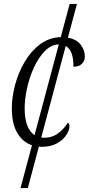

<svg xmlns="http://www.w3.org/2000/svg" viewBox="-20 -734 450 973"><path d="M190 10Q183 10 177 9L121 219H84L142 2Q96 -13 68 -59.5Q40 -106 40 -186Q40 -242 56.5 -304Q73 -366 105 -420.5Q137 -475 183 -509.5Q229 -544 288 -546L333 -714H370L324 -543Q368 -535 389 -507.5Q410 -480 410 -448Q410 -426 395.5 -411Q381 -396 352 -396Q353 -434 343.5 -461.5Q334 -489 313 -501L189 -37Q196 -36 203 -36Q246 -36 276 -59.5Q306 -83 324 -112Q332 -108 332 -93Q332 -75 316.5 -50.5Q301 -26 269.5 -8Q238 10 190 10ZM105 -185Q105 -83 155 -49L278 -509Q239 -508 207 -475Q175 -442 152 -392Q129 -342 117 -286.5Q105 -231 105 -185Z"/></svg>

Font: Noto Serif Condensed Light
Style: Italic
Weight: 300
Width: 3
Italic angle: -12°
Designer: Monotype Design Team
Foundry: Monotype Imaging Inc.
Version: Version 2.014; ttfautohint (v1.8.4.7-5d5b)